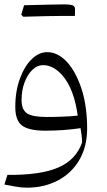

<svg xmlns="http://www.w3.org/2000/svg" viewBox="-20 -589 486 873"><path d="M102.9 264.3C155.2 264.3 201.9 253.3 243.3 231.4C284.8 209.5 317.1 178.6 341 138.1C364.3 97.6 376.2 50 376.2 -4.8C376.2 -72.9 367.6 -133.3 350.5 -185.7C333.3 -237.6 311 -278.6 283.8 -308.1C256.2 -337.1 226.7 -351.9 194.8 -351.9C169.5 -351.9 146.2 -341.4 124.3 -320C101.9 -298.6 84.3 -269 70.5 -231.4C56.7 -193.8 49.5 -151 49.5 -102.9C49.5 -61.4 60 -32.9 81 -17.6C101.9 -2.4 136.7 5.2 185.7 5.2C211.9 5.2 239 4.3 266.7 2.4C293.8 0.5 320.5 -2.4 346.2 -6.2C348.1 5.7 349.5 16.2 351 25.7C352.4 35.7 352.9 46.7 353.3 58.6C334.8 111.9 298.1 150 244.3 172.9C190.5 196.2 113.3 207.1 13.8 206.2L0 250C15.7 253.3 32.4 256.2 51 259.5C69 262.9 86.2 264.3 102.9 264.3ZM333.3 -63.3C311 -61 287.1 -59 262.4 -58.6C237.6 -57.6 214.8 -57.1 193.3 -57.1C150 -57.1 120 -62.4 103.3 -73.3C86.7 -84.3 78.1 -104.3 78.1 -133.3C78.1 -162.9 82.4 -189.5 91.4 -213.8C100.5 -238.1 112.4 -257.1 127.1 -271.4C141.9 -285.7 158.1 -292.9 175.7 -292.9C211.4 -292.9 244.3 -272.9 274.3 -232.9C303.8 -192.9 323.3 -136.2 333.3 -63.3ZM272.4 -516.7H320.5C321 -521 321 -525.2 321 -530.5V-549C321 -556.2 317.6 -561 311 -564.3C304.3 -567.6 289.5 -569 266.7 -569C243.8 -569 184.8 -567.6 89.5 -565.2C86.7 -556.2 82.4 -541.9 76.7 -522.4C78.6 -520 81.4 -517.1 85.7 -512.9C164.3 -515.2 226.7 -516.7 272.4 -516.7Z"/></svg>

Font: Pinar Light
Style: Regular
Weight: 300
Designer: Amin Abedi
Version: Version 2.00;September 9, 2021;FontCreator 13.0.0.2683 64-bi